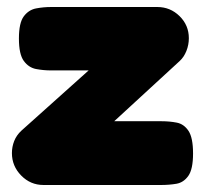

<svg xmlns="http://www.w3.org/2000/svg" viewBox="-20 -519 585 548"><path d="M104 9Q67 9 40.5 -18Q14 -45 14 -82Q14 -100 20.5 -116.5Q27 -133 41 -146L233 -318H126Q104 -318 83 -322Q62 -326 48 -345Q34 -364 34 -409Q34 -454 48 -472.5Q62 -491 83 -495Q104 -499 126 -499H429Q466 -499 492.5 -473Q519 -447 519 -410Q519 -391 512 -373.5Q505 -356 493 -345L306 -173H441Q464 -173 484.5 -169Q505 -165 518 -145.5Q531 -126 531 -81Q531 -36 517.5 -17Q504 2 483.5 5.5Q463 9 440 9Z"/></svg>

Font: Fredoka
Style: Bold
Weight: 700
Designer: Ben Nathan
Foundry: Milena B. Brandão, Ben Nathan
Version: Version 2.001